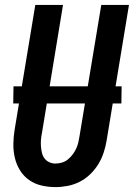

<svg xmlns="http://www.w3.org/2000/svg" viewBox="-20 -755 546 783"><path d="M206 8Q177 8 149 1.5Q121 -5 98.5 -21Q76 -37 61.5 -60.5Q47 -84 40.5 -111.5Q34 -139 34.5 -168.5Q35 -198 40 -228L124 -735H237L151 -212Q148 -198 147 -184.5Q146 -171 147 -158Q148 -145 151 -132Q154 -119 161.5 -109Q169 -99 181 -93.5Q193 -88 206 -88Q219 -88 232.5 -92Q246 -96 256.5 -104.5Q267 -113 275.5 -124Q284 -135 290 -147.5Q296 -160 299 -172.5Q302 -185 304 -198L393 -735H506L415 -183Q411 -158 403 -133.5Q395 -109 381.5 -86.5Q368 -64 348.5 -45Q329 -26 305.5 -14Q282 -2 256.5 3Q231 8 206 8ZM34 -333 35 -403H476L475 -333Z"/></svg>

Font: Iosevka Custom
Style: Bold Italic
Weight: 700
Italic angle: -9°
Designer: Belleve Invis
Foundry: Belleve Invis
Version: Version 30.3.1; ttfautohint (v1.8.3)